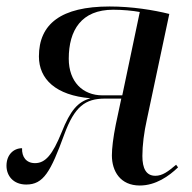

<svg xmlns="http://www.w3.org/2000/svg" viewBox="-26 -562 591 592"><path d="M405 10C454 10 495 -19 523 -46L517 -54C492 -33 475 -20 453 -20C425 -20 413 -42 413 -81C413 -114 418 -154 427 -194L496 -519C448 -531 381 -542 312 -542C162 -542 94 -488 94 -388C94 -318 146 -268 253 -259C214 -248 191 -222 164 -154C136 -85 114 -59 82 -59C55 -59 41 -78 42 -105C16 -105 -6 -85 -6 -51C-6 -20 15 7 55 7C108 7 130 -32 172 -147C204 -234 237 -258 298 -258H348L331 -178C323 -138 319 -105 319 -83C319 -34 345 10 405 10ZM290 -268C229 -268 186 -310 186 -381C186 -469 225 -532 323 -532C352 -532 384 -529 405 -525L351 -268Z"/></svg>

Font: Noto Serif Display SemiCondensed
Style: Italic
Weight: 400
Width: 4
Italic angle: -12°
Designer: Monotype Design Team
Foundry: Monotype Imaging Inc.
Version: Version 2.009